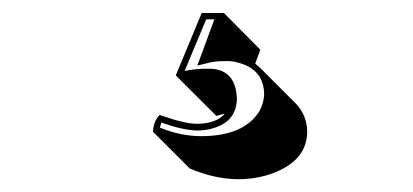

<svg xmlns="http://www.w3.org/2000/svg" viewBox="-20 -20 637 296"><path d="M373.5 78.1Q377.4 81.5 380.4 84L437 140.6Q453.1 158.2 453.6 182.6Q453.6 226.6 401.9 246.6Q376.5 256.3 346.7 256.3Q310.5 255.9 272.5 239.7L215.8 183.1Q216.8 166.5 226.1 157.2Q264.6 170.9 284.2 170.9Q313.5 170.4 326.7 155.3Q319.8 156.7 313.5 158.7L256.8 102.1L251 96.2L291 0H325.2L381.3 56.6ZM301.8 85.9Q338.4 85.9 344.2 121.6Q344.7 127 345.2 130.9Q345.2 169.9 302.7 179.2Q293.9 181.2 284.2 181.2Q261.2 180.7 229 168.9Q227.1 173.3 226.6 176.8Q258.8 189.9 290 189.9Q356 189.9 379.9 151.4Q386.7 138.7 387.2 126Q387.2 87.4 347.7 76.7Q337.9 73.7 326.2 74.2Q313 74.2 302.2 76.7L284.2 81.1L310.5 9.8H297.9L264.6 89.4Q279.8 85.9 301.8 85.9Z"/></svg>

Font: Linux Biolinum Shadow O
Style: Regular
Weight: 400
Designer: Philipp H. Poll
Foundry: Philipp H. Poll
Version: Version 1.0.4